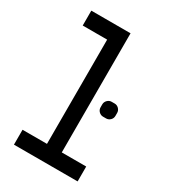

<svg xmlns="http://www.w3.org/2000/svg" viewBox="-174 -783 764 867"><g transform="rotate(30 207.5 -349.5)"><path d="M246.1 -77.6H373.5V0H41.5V-77.6H168.9V-621.1H41.5V-698.7H246.1ZM326.7 -310.5Q314.5 -310.5 305.2 -319.6Q295.9 -328.6 295.9 -341.8V-356.9Q295.9 -369.6 305.2 -378.9Q314.5 -388.2 326.7 -388.2H342.8Q355 -388.2 364.3 -378.9Q373.5 -369.6 373.5 -356.9V-341.8Q373.5 -328.6 364.3 -319.6Q355 -310.5 342.8 -310.5Z"/></g></svg>

Font: Turpis
Style: Regular
Weight: 400
Designer: GGBotNet
Foundry: f0n7
Version: 1.00